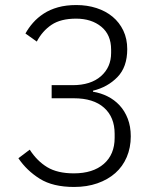

<svg xmlns="http://www.w3.org/2000/svg" viewBox="-20 -730 640 762"><path d="M268 -392Q340 -392 380.5 -427.5Q421 -463 421 -520V-533Q421 -592 382 -624Q343 -656 282 -656Q221 -656 184.5 -631.5Q148 -607 126 -565L81 -597Q93 -619 111 -639.5Q129 -660 153.5 -676Q178 -692 210 -701Q242 -710 283 -710Q326 -710 363 -698Q400 -686 427 -663.5Q454 -641 469.5 -608.5Q485 -576 485 -535Q485 -464 446 -424Q407 -384 349 -370V-366Q380 -361 407 -347.5Q434 -334 454.5 -312Q475 -290 487 -259Q499 -228 499 -189Q499 -144 483 -106.5Q467 -69 437.5 -43Q408 -17 366.5 -2.5Q325 12 274 12Q190 12 138 -20.5Q86 -53 53 -102L98 -136Q127 -91 167.5 -66.5Q208 -42 273 -42Q349 -42 392 -79.5Q435 -117 435 -183V-199Q435 -265 393 -302.5Q351 -340 273 -340H185V-392Z"/></svg>

Font: IBM Plex Thai Light
Style: Regular
Weight: 300
Designer: Mike Abbink, Paul van der Laan, Pieter van Rosmalen, Ben Mitchell, Mark Frömberg
Foundry: Bold Monday
Version: Version 1.0